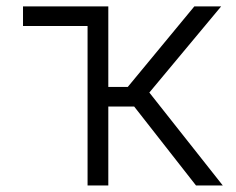

<svg xmlns="http://www.w3.org/2000/svg" viewBox="-20 -565 719 585"><path d="M246.8 0H310V-240.4H388.8L577.1 0H658.7L435 -283L653.8 -545.5H572.1L369.3 -300.1H310V-545.5H50.1V-485.8H246.8Z"/></svg>

Font: Karasuma Gothic
Style: Light
Weight: 300
Designer: Rasmus Andersson / Ryoko Nishizuka
Foundry: rsms
Version: Version 1.00